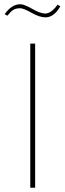

<svg xmlns="http://www.w3.org/2000/svg" viewBox="-20 -887 308 907"><path d="M146 0H123V-681H146ZM195 -805Q167 -805 129 -826.5Q91 -848 76 -848Q55 -848 43 -840.5Q31 -833 15 -813L2 -820Q35 -867 76 -867Q94 -867 132.5 -845Q171 -823 193 -823Q222 -823 252 -865L265 -857Q235 -805 195 -805Z"/></svg>

Font: FiraSans
Style: Regular
Weight: 150
Designer: Carrois Corporate & Edenspiekermann AG
Foundry: Carrois Corporate GbR & Edenspiekermann AG
Version: Version 3.106;PS 003.106;hotconv 1.0.70;makeotf.lib2.5.58329